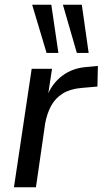

<svg xmlns="http://www.w3.org/2000/svg" viewBox="-20 -792 434 812"><path d="M39 0 114 -501H200L182 -382H178Q198 -437 242.5 -471Q287 -505 350 -509L394 -513L392 -426L324 -420Q277 -416 245.5 -396.5Q214 -377 196.5 -345Q179 -313 171 -270L132 0ZM305 -568 246 -772H326L355 -568ZM177 -568 116 -772H197L227 -568Z"/></svg>

Font: Nunitoga
Style: Medium Italic
Weight: 500
Italic angle: -9°
Designer: Vernon Adams
Foundry: Vernon Adams
Version: Version 1.0